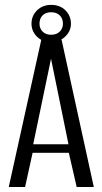

<svg xmlns="http://www.w3.org/2000/svg" viewBox="-20 -750 411 770"><path d="M15.1 0 145.7 -591H226.9L356.2 0H287.5L256 -137.3H110.8L80.6 0ZM113.2 -171.5H254.6L184.6 -514.4ZM185.1 -580.8Q150.8 -580.8 128.5 -602.7Q106.3 -624.7 106.3 -655.1Q106.3 -686.5 128.5 -708.5Q150.8 -730.4 185.1 -730.4Q220.9 -730.4 242.7 -708.3Q264.5 -686.2 264.5 -654.9Q264.5 -624.7 240.9 -602.7Q217.3 -580.8 185.1 -580.8ZM185.1 -610.6Q206.6 -610.6 219.5 -623.2Q232.4 -635.8 232.4 -655Q232.4 -676.2 219.5 -688.5Q206.6 -700.9 185.1 -700.9Q163.5 -700.9 151 -688.5Q138.4 -676.2 138.4 -655Q138.4 -635.8 151 -623.2Q163.5 -610.6 185.1 -610.6Z"/></svg>

Font: Alumni Sans SC Thin
Style: Regular
Weight: 100
Designer: Robert E. Leuschke
Foundry: Robert E. Leuschke
Version: Version 1.018